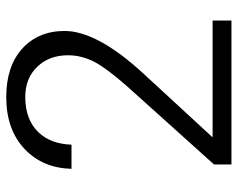

<svg xmlns="http://www.w3.org/2000/svg" viewBox="-92 -661 746 602"><g transform="rotate(-90 281.0 -360.0)"><path d="M517.6 -66.4H151.4L353 -285.2C440.9 -380.9 484.9 -463.4 484.9 -530.3C484.9 -585.4 466.3 -629.9 429.7 -663.1C392.6 -696.8 341.8 -713.4 277.8 -713.4C209 -713.4 154.3 -693.8 113.8 -654.8C74.7 -617.2 54.2 -568.8 52.7 -508.8H128.4C129.9 -552.7 143.1 -587.4 168 -613.3C194.3 -640.1 231 -653.8 277.8 -653.8C317.4 -653.8 349.1 -641.1 373 -615.7C397 -590.8 408.7 -558.6 408.7 -519.5C408.7 -490.7 401.4 -462.4 387.2 -435.5C373 -409.2 347.2 -375 310.5 -333.5L66.4 -62V-7.3H517.6Z"/></g></svg>

Font: Shabnam Light
Style: Regular
Weight: 300
Foundry: DejaVu fonts team - Redesigned by Saber Rastikerdar - Based on Vazir font
Version: Version 5.0.1